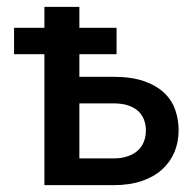

<svg xmlns="http://www.w3.org/2000/svg" viewBox="-20 -540 566 560"><path d="M211.5 -520H109.5V-459H21V-382H109.5V0H312C342.3 0 369.2 -3.9 392.8 -11.8C416.2 -19.6 436 -30.7 452 -45C468 -59.3 480.2 -76.3 488.5 -95.8C496.8 -115.3 501 -136.8 501 -160.5C501 -180.8 497.8 -200.4 491.2 -219.3C484.8 -238.1 474 -254.7 459 -269C444 -283.3 424.3 -294.8 400 -303.3C375.7 -311.8 345.8 -316 310.5 -316H211.5V-382H320V-459H211.5ZM211.5 -238.5H310.5C327.8 -238.5 342.5 -236.4 354.5 -232.3C366.5 -228.1 376.2 -222.4 383.7 -215.3C391.2 -208.1 396.7 -199.8 400.2 -190.3C403.7 -180.8 405.5 -170.7 405.5 -160C405.5 -148 403.6 -137 399.7 -127C395.9 -117 390.1 -108.4 382.2 -101.3C374.4 -94.1 364.6 -88.4 352.7 -84.3C340.9 -80.1 327.2 -78 311.5 -78H211.5Z"/></svg>

Font: Lato Semibold
Style: Regular
Weight: 600
Designer: Lukasz Dziedzic
Foundry: tyPoland Lukasz Dziedzic
Version: Version 2.006; 2014-01-15